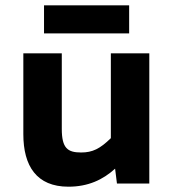

<svg xmlns="http://www.w3.org/2000/svg" viewBox="-20 -692 656 724"><path d="M238 12C312 12 368 -14 414 -56L421 0H543V-491H398V-171C357 -131 329 -117 286 -117C235 -117 213 -133 213 -206V-491H68V-186C68 -66 118 12 238 12ZM467 -566V-672H146V-566Z"/></svg>

Font: Falling Sky
Style: Bd+
Weight: 400
Designer: Paul D. Hunt
Foundry: Adobe Systems Incorporated
Version: Version 1.02